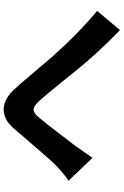

<svg xmlns="http://www.w3.org/2000/svg" viewBox="165 -856 670 1040"><g transform="rotate(-90 500.0 -336.0)"><path d="M41 -300Q74 -320 128 -372Q159 -403 324 -596Q368 -648 421.5 -651Q475 -654 529 -601Q559 -570 623 -493.5Q687 -417 711 -390Q838 -247 961 -145L857 -21Q731 -143 641 -255Q621 -280 583 -327Q545 -374 516 -409Q487 -444 467 -465Q443 -490 425 -489Q407 -488 385 -462Q334 -401 230 -263Q221 -251 165 -170Z"/></g></svg>

Font: Noto Sans Korean Bold
Style: Bold
Weight: 700
Designer: Ryoko NISHIZUKA  (kana & ideographs); Paul D. Hunt (Latin, Greek & Cyrillic); Wenlong ZHANG  (bopomofo); Sandoll Communi
Foundry: Adobe Systems Incorporated
Version: Version 1.000;PS 1;hotconv 1.0.78;makeotf.lib2.5.61930